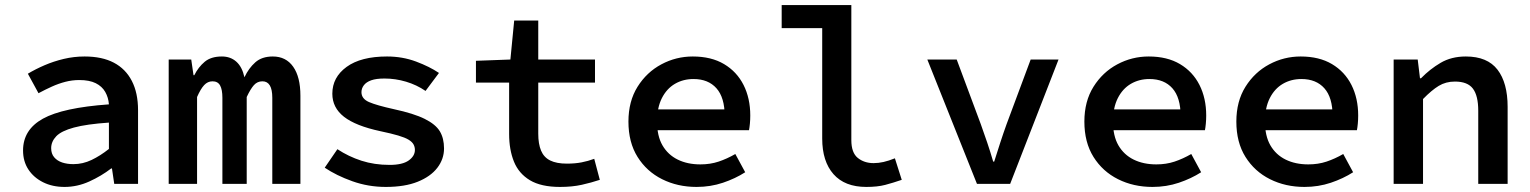

<svg xmlns="http://www.w3.org/2000/svg" viewBox="-20 -726 6040 758"><path d="M235 12Q187 12 150 -6.5Q113 -25 92 -57Q71 -89 71 -132Q71 -214 149.5 -257.5Q228 -301 410 -314Q408 -341 395.5 -363Q383 -385 358 -397.5Q333 -410 293 -410Q265 -410 238 -403Q211 -396 184.5 -384Q158 -372 132 -358L90 -435Q120 -453 156 -468.5Q192 -484 232 -493.5Q272 -503 314 -503Q383 -503 429.5 -478.5Q476 -454 500.5 -406.5Q525 -359 525 -291V0H431L422 -61H419Q380 -31 332.5 -9.5Q285 12 235 12ZM270 -78Q307 -78 341.5 -94.5Q376 -111 410 -138V-242Q322 -236 272 -222.5Q222 -209 202 -188Q182 -167 182 -141Q182 -119 194 -105Q206 -91 225.5 -84.5Q245 -78 270 -78Z M646 0V-491H735L744 -429H747Q763 -461 788 -482Q813 -503 856 -503Q890 -503 913 -482.5Q936 -462 945 -421Q962 -457 988 -480Q1014 -503 1057 -503Q1109 -503 1137.5 -462.5Q1166 -422 1166 -348V0H1055V-340Q1055 -405 1016 -405Q996 -405 982.5 -390Q969 -375 954 -343V0H858V-340Q858 -372 849 -388.5Q840 -405 819 -405Q800 -405 786 -390Q772 -375 758 -343V0Z M1503 12Q1434 12 1371 -10.5Q1308 -33 1262 -64L1312 -137Q1356 -108 1407 -91.5Q1458 -75 1518 -75Q1569 -75 1593.5 -92.5Q1618 -110 1618 -134Q1618 -146 1612.5 -156Q1607 -166 1593 -174.5Q1579 -183 1552 -191Q1525 -199 1482 -208Q1384 -229 1338 -265Q1292 -301 1292 -356Q1292 -421 1348.5 -462Q1405 -503 1508 -503Q1569 -503 1622.5 -483Q1676 -463 1713 -438L1660 -367Q1625 -391 1583 -403.5Q1541 -416 1498 -416Q1465 -416 1445.5 -409Q1426 -402 1416.5 -389.5Q1407 -377 1407 -362Q1407 -336 1437 -323Q1467 -310 1535 -295Q1614 -278 1657 -256.5Q1700 -235 1716.5 -207.5Q1733 -180 1733 -140Q1733 -98 1706.5 -63.5Q1680 -29 1629 -8.5Q1578 12 1503 12Z M2191 12Q2116 12 2072 -14.5Q2028 -41 2009 -88Q1990 -135 1990 -197V-400H1859V-486L1995 -491L2010 -645H2105V-491H2329V-400H2105V-198Q2105 -158 2116 -131.5Q2127 -105 2152 -92.5Q2177 -80 2218 -80Q2250 -80 2276 -85Q2302 -90 2326 -99L2348 -16Q2315 -5 2277 3.5Q2239 12 2191 12Z M2730 12Q2655 12 2594 -18.5Q2533 -49 2497 -106.5Q2461 -164 2461 -246Q2461 -326 2497 -383.5Q2533 -441 2591 -472Q2649 -503 2715 -503Q2788 -503 2838.5 -473Q2889 -443 2915.5 -390.5Q2942 -338 2942 -270Q2942 -253 2940.5 -237.5Q2939 -222 2937 -212H2544V-294H2863L2841 -268Q2841 -341 2808.5 -377.5Q2776 -414 2718 -414Q2677 -414 2644.5 -395Q2612 -376 2593 -338.5Q2574 -301 2574 -246Q2574 -189 2595.5 -152Q2617 -115 2655.5 -96Q2694 -77 2745 -77Q2784 -77 2817 -88Q2850 -99 2883 -118L2922 -46Q2883 -21 2834 -4.5Q2785 12 2730 12Z M3400 12Q3315 12 3270.5 -38.5Q3226 -89 3226 -179V-615H3066V-706H3341V-173Q3341 -123 3366.5 -102.5Q3392 -82 3429 -82Q3448 -82 3468 -86.5Q3488 -91 3513 -101L3540 -16Q3505 -4 3474.5 4Q3444 12 3400 12Z M3837 0 3641 -491H3757L3852 -236Q3865 -200 3877.5 -163Q3890 -126 3901 -88H3905Q3917 -126 3929 -163Q3941 -200 3954 -236L4049 -491H4159L3968 0Z M4530 12Q4455 12 4394 -18.5Q4333 -49 4297 -106.5Q4261 -164 4261 -246Q4261 -326 4297 -383.5Q4333 -441 4391 -472Q4449 -503 4515 -503Q4588 -503 4638.5 -473Q4689 -443 4715.5 -390.5Q4742 -338 4742 -270Q4742 -253 4740.5 -237.5Q4739 -222 4737 -212H4344V-294H4663L4641 -268Q4641 -341 4608.5 -377.5Q4576 -414 4518 -414Q4477 -414 4444.5 -395Q4412 -376 4393 -338.5Q4374 -301 4374 -246Q4374 -189 4395.5 -152Q4417 -115 4455.5 -96Q4494 -77 4545 -77Q4584 -77 4617 -88Q4650 -99 4683 -118L4722 -46Q4683 -21 4634 -4.5Q4585 12 4530 12Z M5130 12Q5055 12 4994 -18.5Q4933 -49 4897 -106.5Q4861 -164 4861 -246Q4861 -326 4897 -383.5Q4933 -441 4991 -472Q5049 -503 5115 -503Q5188 -503 5238.5 -473Q5289 -443 5315.5 -390.5Q5342 -338 5342 -270Q5342 -253 5340.5 -237.5Q5339 -222 5337 -212H4944V-294H5263L5241 -268Q5241 -341 5208.5 -377.5Q5176 -414 5118 -414Q5077 -414 5044.5 -395Q5012 -376 4993 -338.5Q4974 -301 4974 -246Q4974 -189 4995.5 -152Q5017 -115 5055.5 -96Q5094 -77 5145 -77Q5184 -77 5217 -88Q5250 -99 5283 -118L5322 -46Q5283 -21 5234 -4.5Q5185 12 5130 12Z M5482 0V-491H5577L5586 -417H5590Q5625 -453 5667.5 -478Q5710 -503 5767 -503Q5852 -503 5892 -451Q5932 -399 5932 -304V0H5816V-289Q5816 -348 5795 -376Q5774 -404 5724 -404Q5688 -404 5660 -387Q5632 -370 5598 -335V0Z"/></svg>

Font: Source Code Pro ExtraLight SemiBold
Style: Regular
Weight: 600
Monospace: yes
Version: Version 1.018;hotconv 1.0.116;makeotfexe 2.5.65601